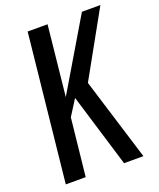

<svg xmlns="http://www.w3.org/2000/svg" viewBox="-148 -901 822 992"><g transform="rotate(-20 262.5 -405.0)"><path d="M40 0 125 -809.6H234.4L194.3 -423.8L423.3 -809.6H524.9L326.7 -453.6L466.8 0H360.4L237.8 -403.3L183.1 -316.9L149.4 0Z"/></g></svg>

Font: Oswald
Style: Regular
Weight: 400
Designer: Vernon Adams
Foundry: Vernon Adams
Version: 3.0; ttfautohint (v0.94.23-7a4d-dirty) -l 8 -r 50 -G 200 -x 